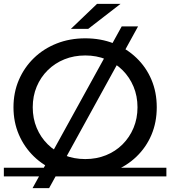

<svg xmlns="http://www.w3.org/2000/svg" viewBox="-22 -907 884 997"><path d="M421 8Q341 8 272.5 -19Q204 -46 154 -94.5Q104 -143 76 -208Q48 -273 48 -350Q48 -427 76 -492Q104 -557 154 -605.5Q204 -654 272 -681Q340 -708 421 -708Q501 -708 568.5 -681.5Q636 -655 686.5 -606.5Q737 -558 764.5 -493Q792 -428 792 -350Q792 -272 764.5 -207Q737 -142 686.5 -93.5Q636 -45 568.5 -18.5Q501 8 421 8ZM421 -81Q479 -81 528.5 -101Q578 -121 614.5 -157.5Q651 -194 671.5 -243Q692 -292 692 -350Q692 -408 671.5 -457Q651 -506 614.5 -542.5Q578 -579 528.5 -599Q479 -619 421 -619Q362 -619 312.5 -599Q263 -579 226 -542.5Q189 -506 168.5 -457Q148 -408 148 -350Q148 -292 168.5 -243Q189 -194 226 -157.5Q263 -121 312.5 -101Q362 -81 421 -81ZM-2 -36H842V9H-2ZM147 70 610 -770H695L233 70ZM346 -757 482 -887H604L436 -757Z"/></svg>

Font: Montserrat Underline Thin Medium
Style: Regular
Weight: 500
Version: Version 9.000